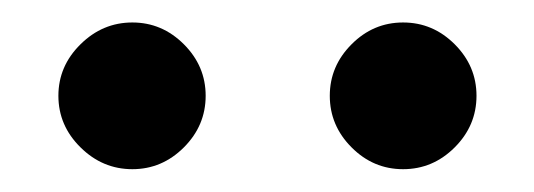

<svg xmlns="http://www.w3.org/2000/svg" viewBox="-20 -849 473 170"><path d="M97.2 -699.2Q70.8 -699.2 51.3 -718.5Q31.7 -737.8 31.7 -764.2Q31.7 -790.5 51.3 -809.8Q70.8 -829.1 97.2 -829.1Q123.5 -829.1 142.8 -809.8Q162.1 -790.5 162.1 -764.2Q162.1 -737.8 142.8 -718.5Q123.5 -699.2 97.2 -699.2ZM336.9 -699.2Q310.5 -699.2 291.3 -718.5Q272 -737.8 272 -764.2Q272 -790.5 291.3 -809.8Q310.5 -829.1 336.9 -829.1Q363.3 -829.1 382.6 -809.8Q401.9 -790.5 401.9 -764.2Q401.9 -737.8 382.6 -718.5Q363.3 -699.2 336.9 -699.2Z"/></svg>

Font: Cutive
Style: Regular
Weight: 400
Designer: Vernon Adams
Version: Version 1.002